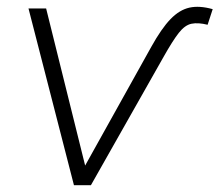

<svg xmlns="http://www.w3.org/2000/svg" viewBox="-20 -546 647 566"><path d="M198 0 64 -521H116L231 -58L426 -408Q456 -462 482.5 -489.5Q509 -517 538.5 -523.5Q568 -530 607 -519L592 -473Q564 -480 544.5 -476Q525 -472 507 -449Q489 -426 462 -378L248 0Z"/></svg>

Font: Montserrat Light
Style: Italic
Weight: 300
Italic angle: -11.3°
Designer: Julieta Ulanovsky
Foundry: Julieta Ulanovsky
Version: Version 9.000; ttfautohint (v1.8.4.7-5d5b)